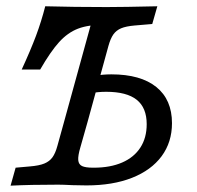

<svg xmlns="http://www.w3.org/2000/svg" viewBox="-20 -591 627 612"><path d="M269.4 -512.1H310.5Q261.3 -512.1 228.6 -499.6Q196 -487.1 168.5 -456.9Q141.1 -426.6 108.1 -369.4H49.2Q77.4 -430.6 94.8 -477Q112.1 -523.4 124.2 -571Q216.1 -568.5 316.9 -568.5H323.4H321.8Q372.6 -568.5 481.5 -571L465.3 -514.5L408.9 -509.7Q381.5 -507.3 366.1 -500.8Q350.8 -494.4 341.5 -481.5Q332.3 -468.5 325.8 -445.2L258.9 -201.6H183.9ZM13.7 0.8 29.8 -56.5 75 -60.5Q104.8 -62.9 121.4 -69.8Q137.9 -76.6 147.2 -89.5Q156.5 -102.4 162.9 -125.8L183.9 -201.6H258.9L236.3 -121.8Q228.2 -94.4 229.4 -80.6Q230.6 -66.9 241.5 -61.7Q252.4 -56.5 276.6 -56.5H279Q331.5 -56.5 369.4 -73Q407.3 -89.5 427.4 -120.6Q447.6 -151.6 447.6 -195.2Q447.6 -247.6 415.7 -273Q383.9 -298.4 318.5 -298.4Q291.1 -298.4 267.7 -293.5L282.3 -350Q293.5 -351.6 307.3 -352.8Q321 -354 334.7 -354Q428.2 -354 478.2 -313.7Q528.2 -273.4 528.2 -198.4Q528.2 -137.9 495.2 -93.1Q462.1 -48.4 400.8 -24.2Q339.5 0 255.6 0Q233.9 -0.8 211.3 -0.8Q180.6 -2.4 164.5 -2.4H166.9Q76.6 -2.4 13.7 0.8Z"/></svg>

Font: Playfair Micro SmCond SmLight
Style: Italic
Weight: 360
Width: 4
Italic angle: -15.6°
Designer: Claus Eggers Sørensen
Foundry: Claus Eggers Sørensen
Version: Version 2.203;Glyphs 3.3 (3326)